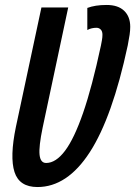

<svg xmlns="http://www.w3.org/2000/svg" viewBox="-20 -744 545 774"><path d="M131 10Q58 10 38.5 -50.5Q19 -111 44 -232L147 -714H255L152 -230Q136 -153 139.5 -120Q143 -87 166 -87Q205 -87 242 -136Q279 -185 315 -289Q351 -393 387 -561Q389 -571 391 -582.5Q393 -594 393 -604Q393 -618 386 -625Q379 -632 369 -632Q360 -632 350.5 -630Q341 -628 332 -623V-712Q348 -718 367 -721Q386 -724 410 -724Q456 -724 480.5 -700.5Q505 -677 505 -636Q505 -621 502.5 -604Q500 -587 495 -561Q433 -271 342 -130.5Q251 10 131 10Z"/></svg>

Font: Noto Sans ExtraCondensed SemiBold
Style: Italic
Weight: 600
Width: 2
Italic angle: -12°
Designer: Monotype Design Team
Foundry: Monotype Imaging Inc.
Version: Version 2.013; ttfautohint (v1.8.4.7-5d5b)